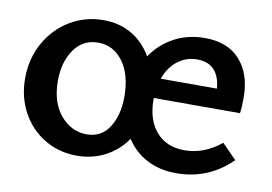

<svg xmlns="http://www.w3.org/2000/svg" viewBox="-55 -509 849 599"><g transform="rotate(10 369.5 -209.5)"><path d="M709 -66Q636 6 534 6Q482 6 441.5 -15Q401 -36 376 -75Q350 -37 309.5 -15.5Q269 6 219 6Q163 6 117.5 -21Q72 -48 45.5 -96Q19 -144 19 -204Q19 -266 47 -316.5Q75 -367 123 -396Q171 -425 229 -425Q280 -425 319 -402Q358 -379 382 -337Q410 -379 453.5 -402Q497 -425 550 -425Q623 -425 662 -381Q701 -337 701 -263Q701 -230 698 -213H425V-208Q425 -144 457.5 -106.5Q490 -69 547 -69Q609 -69 663 -113ZM436 -276H614Q611 -314 592 -334.5Q573 -355 538 -355Q503 -355 476 -334Q449 -313 436 -276ZM334 -200Q334 -271 303.5 -312Q273 -353 225 -353Q176 -353 148.5 -313Q121 -273 121 -214Q121 -146 155 -105.5Q189 -65 238 -65Q285 -65 309.5 -104Q334 -143 334 -200Z"/></g></svg>

Font: Ysabeau Semibold
Style: Regular
Weight: 600
Designer: Christian Thalmann (Catharsis Fonts)
Version: Version 0.003